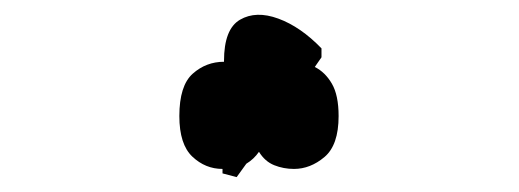

<svg xmlns="http://www.w3.org/2000/svg" viewBox="-20 -844 697 258"><path d="M298 -606 279 -611V-617Q256 -617 238.5 -633.5Q221 -650 221 -688Q221 -729 239 -745Q257 -761 281 -761Q281 -761 281 -761V-762Q281 -805 302.5 -817.5Q324 -830 354 -819Q384 -808 412 -779V-767L403 -754Q417 -747 426 -731.5Q435 -716 435 -688Q435 -649 416 -633Q397 -617 375 -617Q361 -617 348.5 -622Q336 -627 328 -640Q321 -630 311 -624Z"/></svg>

Font: Noto Serif Display SemiCondensed Black
Style: Regular
Weight: 900
Width: 4
Designer: Monotype Design Team
Foundry: Monotype Imaging Inc.
Version: Version 2.009